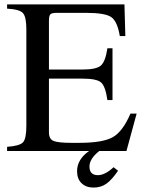

<svg xmlns="http://www.w3.org/2000/svg" viewBox="-20 -682 651 867"><path d="M382 0H12V-19Q69 -23 84 -39.5Q99 -56 99 -114V-550Q99 -606 83.5 -623Q68 -640 12 -643V-662H542L546 -519H521Q510 -586 482 -605Q454 -624 367 -624H236Q214 -624 207.5 -617.5Q201 -611 201 -588V-368H352Q415 -368 435.5 -386Q456 -404 465 -464H488V-230H465Q456 -293 436 -310Q416 -327 352 -327H201V-84Q201 -54 222 -45.5Q243 -37 302 -37H338Q445 -37 490 -63Q535 -89 569 -169H597L551 0H428Q384 35 384 70Q384 109 422 109Q454 109 493 73L513 89Q485 130 460.5 147.5Q436 165 402 165Q369 165 348.5 145.5Q328 126 328 91Q328 38 382 0Z"/></svg>

Font: STIX
Style: Regular
Weight: 400
Designer: MicroPress Inc., with final additions and corrections provided by Coen Hoffman, Elsevier (retired)
Version: Version 1.1.1